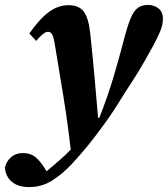

<svg xmlns="http://www.w3.org/2000/svg" viewBox="-102 -530 681 779"><path d="M16 229Q-28 229 -53.5 208Q-79 187 -82 150Q-76 124 -57 107.5Q-38 91 -9 91Q22 91 42 107.5Q62 124 82 157L87 165Q107 148 134.5 124.5Q162 101 185 77Q172 -36 155 -140.5Q138 -245 122 -340Q116 -380 109.5 -390.5Q103 -401 93 -401Q75 -401 45 -364L17 -394Q58 -453 96 -481Q134 -509 176 -509Q218 -509 237.5 -483.5Q257 -458 264 -396Q273 -311 281 -223.5Q289 -136 296 -52H301Q334 -136 357 -212.5Q380 -289 401 -370Q415 -424 427.5 -454.5Q440 -485 456.5 -497.5Q473 -510 498 -510Q524 -510 541.5 -495.5Q559 -481 559 -455Q559 -429 548 -403Q537 -377 520 -345Q502 -313 482 -277.5Q462 -242 436 -202Q409 -161 377 -109.5Q345 -58 305 -5Q279 31 251 65Q223 99 187 138Q151 176 109.5 202.5Q68 229 16 229Z"/></svg>

Font: Source Serif 4 SmText
Style: Bold Italic
Weight: 700
Italic angle: -12°
Designer: Frank Grießhammer
Foundry: Adobe
Version: Version 4.005;hotconv 1.1.0;makeotfexe 2.6.0